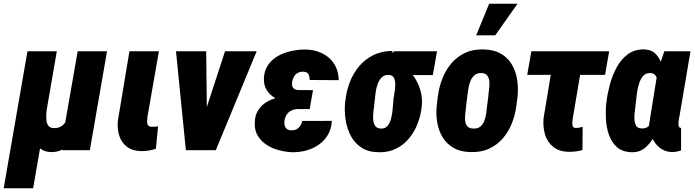

<svg xmlns="http://www.w3.org/2000/svg" viewBox="-47 -802 3712 1025"><path d="M367.7 -528.3H524.4L432.6 0H286.1L298.3 -131.3ZM334 -245.6 391.6 -247.6Q389.2 -211.9 380.1 -167.5Q371.1 -123 352.1 -81.8Q333 -40.5 301.8 -14.6Q270.5 11.2 223.1 9.8Q191.9 8.8 169.2 -7.8Q146.5 -24.4 133.1 -50.8Q119.6 -77.1 117.2 -106.9L126 -225.6H202.6Q201.7 -212.9 200.4 -195.1Q199.2 -177.2 200.9 -159.7Q202.6 -142.1 211.7 -130.4Q220.7 -118.7 239.7 -118.2Q265.6 -117.2 282.5 -129.4Q299.3 -141.6 309.6 -161.4Q319.8 -181.2 325.2 -203.6Q330.6 -226.1 334 -245.6ZM99.6 -528.3H256.3L129.9 203.1H-27.3Z M644 -528.3H801.3L739.7 -175.8Q738.3 -163.6 738.3 -152.1Q738.3 -140.6 743.7 -133.1Q749 -125.5 764.2 -125Q772.9 -124.5 781 -125.5Q789.1 -126.5 796.9 -127.4L785.2 -7.8Q766.6 -1.5 746.8 1.7Q727.1 4.9 707.5 4.9Q660.2 3.9 631.1 -18.1Q602.1 -40 590.1 -75.9Q578.1 -111.8 582 -156.2Z M1020.5 -118.2 1154.3 -528.3H1323.2L1105 0H1006.3ZM1053.7 -528.3 1058.6 -104 1040 0H945.3L892.6 -528.3Z M1499 -287.6 1617.7 -287.1 1606.4 -219.7H1543Q1524.4 -219.2 1509.5 -212.4Q1494.6 -205.6 1485.1 -192.4Q1475.6 -179.2 1472.2 -160.6Q1470.7 -149.4 1471.4 -139.6Q1472.2 -129.9 1476.6 -122.6Q1481 -115.2 1488.8 -110.6Q1496.6 -106 1508.8 -106.4Q1524.9 -106 1536.6 -112.3Q1548.3 -118.7 1555.9 -130.1Q1563.5 -141.6 1566.4 -156.2L1724.6 -156.7Q1722.2 -114.7 1703.9 -83Q1685.5 -51.3 1655.8 -30.3Q1626 -9.3 1589.4 1Q1552.7 11.2 1513.7 10.7Q1479 9.3 1443.1 0.2Q1407.2 -8.8 1377.4 -28.1Q1347.7 -47.4 1329.6 -76.4Q1311.5 -105.5 1313 -146Q1313.5 -184.1 1329.8 -211.2Q1346.2 -238.3 1372.8 -255.1Q1399.4 -272 1432.4 -279.8Q1465.3 -287.6 1499 -287.6ZM1611.8 -252 1511.2 -252.4Q1484.4 -253.4 1457.8 -262Q1431.2 -270.5 1409.2 -286.6Q1387.2 -302.7 1374.3 -325.9Q1361.3 -349.1 1361.8 -379.9Q1362.3 -422.9 1383.1 -453.6Q1403.8 -484.4 1437.3 -503.2Q1470.7 -522 1510 -530Q1549.3 -538.1 1585.9 -537.6Q1623 -536.6 1654.5 -525.1Q1686 -513.7 1710 -492.7Q1733.9 -471.7 1747.3 -441.9Q1760.7 -412.1 1761.2 -374L1606.4 -375Q1606 -388.2 1603 -398.2Q1600.1 -408.2 1592 -413.8Q1584 -419.4 1568.8 -419.4Q1552.7 -418.9 1541 -411.9Q1529.3 -404.8 1522.2 -392.3Q1515.1 -379.9 1512.7 -365.2Q1511.2 -356 1512.2 -347.9Q1513.2 -339.8 1517.3 -334.2Q1521.5 -328.6 1528.1 -325.2Q1534.7 -321.8 1544.4 -321.3L1624 -320.8Z M1795.4 -255.4 1796.9 -265.6Q1802.7 -317.9 1821 -364.7Q1839.4 -411.6 1870.1 -448.2Q1900.9 -484.9 1944.3 -506.8Q1987.8 -528.8 2043.9 -530.3Q2056.6 -513.2 2063.7 -496.8Q2070.8 -480.5 2080.6 -466.1Q2090.3 -451.7 2109.4 -441.9Q2141.1 -424.3 2163.1 -392.3Q2185.1 -360.4 2196.3 -323Q2207.5 -285.6 2205.6 -250.5L2205.1 -239.7Q2200.7 -190.9 2183.8 -145.8Q2167 -100.6 2137.9 -64.7Q2108.9 -28.8 2067.6 -8.3Q2026.4 12.2 1973.1 10.7Q1918.5 9.8 1882.3 -14.2Q1846.2 -38.1 1825.7 -76.9Q1805.2 -115.7 1798.1 -162.4Q1791 -209 1795.4 -255.4ZM1953.6 -266.1 1952.1 -255.9Q1951.7 -242.7 1948.2 -220Q1944.8 -197.3 1944.8 -173.6Q1944.8 -149.9 1953.6 -133.3Q1962.4 -116.7 1985.4 -115.7Q2009.3 -114.3 2022.5 -130.6Q2035.6 -147 2041.5 -171.6Q2047.4 -196.3 2049.3 -220.5Q2051.3 -244.6 2052.7 -259.8L2053.2 -270Q2054.2 -280.3 2058.1 -301.5Q2062 -322.8 2063 -345.5Q2064 -368.2 2057.1 -384.5Q2050.3 -400.9 2029.3 -401.9Q2005.4 -403.3 1991 -388.9Q1976.6 -374.5 1968.8 -352.3Q1960.9 -330.1 1958 -306.4Q1955.1 -282.7 1953.6 -266.1ZM2286.1 -528.3 2263.7 -401.4H2031.2L2053.7 -528.3Z M2284.7 -239.3 2290.5 -288.1Q2297.4 -339.4 2315.4 -384.8Q2333.5 -430.2 2364 -465.3Q2394.5 -500.5 2437.3 -520.3Q2480 -540 2536.6 -538.1Q2589.8 -536.6 2626.2 -515.9Q2662.6 -495.1 2684.1 -460Q2705.6 -424.8 2713.1 -380.6Q2720.7 -336.4 2716.3 -288.6L2710 -238.8Q2703.6 -188.5 2685.3 -142.8Q2667 -97.2 2636.5 -62.3Q2606 -27.3 2563.2 -7.8Q2520.5 11.7 2464.4 9.8Q2411.1 8.8 2374.8 -12.2Q2338.4 -33.2 2316.7 -68.1Q2294.9 -103 2287.4 -147.2Q2279.8 -191.4 2284.7 -239.3ZM2447.8 -288.6 2441.4 -238.8Q2440.9 -225.1 2438 -205.1Q2435.1 -185.1 2435.8 -164.8Q2436.5 -144.5 2445.3 -130.9Q2454.1 -117.2 2476.1 -115.7Q2502 -113.8 2516.6 -125.7Q2531.2 -137.7 2538.6 -157Q2545.9 -176.3 2548.8 -198Q2551.8 -219.7 2553.7 -239.3L2560.1 -289.1Q2560.5 -302.2 2563.5 -322.3Q2566.4 -342.3 2565.7 -362.3Q2564.9 -382.3 2555.9 -396.5Q2546.9 -410.6 2524.4 -412.1Q2501 -413.1 2486.6 -400.9Q2472.2 -388.7 2464.4 -368.9Q2456.5 -349.1 2453.1 -327.6Q2449.7 -306.2 2447.8 -288.6ZM2495.1 -613.3 2564.5 -782.2H2715.8L2596.7 -613.3Z M3205.1 -528.3 3183.1 -402.3H2767.6L2789.6 -528.3ZM2914.1 -528.3H3071.3L3010.7 -169.9Q3009.8 -162.6 3008.5 -150.9Q3007.3 -139.2 3010 -129.6Q3012.7 -120.1 3023.9 -119.1Q3034.2 -118.2 3044.2 -120.4Q3054.2 -122.6 3063.5 -125L3062.5 -1Q3043.9 4.4 3025.1 6.6Q3006.3 8.8 2986.8 8.3Q2936 6.8 2905.3 -18.8Q2874.5 -44.4 2862.5 -84.7Q2850.6 -125 2855 -171.4Z M3189.5 -250 3190.9 -259.8Q3195.8 -301.8 3208.7 -350.3Q3221.7 -398.9 3245.1 -442.4Q3268.6 -485.8 3305.4 -512.9Q3342.3 -540 3394.5 -538.1Q3430.7 -536.6 3451.9 -515.6Q3473.1 -494.6 3484.4 -461.9Q3495.6 -429.2 3499.3 -392.1Q3502.9 -355 3502.4 -320.6Q3502 -286.1 3501 -262.7L3500 -250.5Q3494.1 -217.3 3482.4 -172.6Q3470.7 -127.9 3450.9 -85.7Q3431.2 -43.5 3400.4 -15.9Q3369.6 11.7 3325.7 10.7Q3275.4 9.3 3246.3 -16.8Q3217.3 -43 3203.6 -83Q3189.9 -123 3187.7 -167.5Q3185.5 -211.9 3189.5 -250ZM3348.1 -259.8 3347.2 -250Q3346.2 -237.8 3343 -216.3Q3339.8 -194.8 3339.6 -172.4Q3339.4 -149.9 3347.2 -133.5Q3355 -117.2 3376.5 -116.7Q3399.4 -114.7 3413.6 -126.7Q3427.7 -138.7 3435.8 -157.5Q3443.8 -176.3 3447.8 -197.5Q3451.7 -218.8 3453.6 -235.8L3458 -274.9Q3459.5 -287.1 3462.4 -309.3Q3465.3 -331.5 3464.6 -355Q3463.9 -378.4 3455.3 -394.8Q3446.8 -411.1 3424.8 -412.1Q3399.9 -412.6 3385.7 -395.8Q3371.6 -378.9 3363.8 -353.3Q3356 -327.6 3353 -301.8Q3350.1 -275.9 3348.1 -259.8ZM3499.5 -528.3H3639.2L3580.1 -179.7Q3578.6 -175.8 3577.1 -166.5Q3575.7 -157.2 3575 -146.2Q3574.2 -135.3 3576.9 -127.7Q3579.6 -120.1 3586.9 -119.1Q3587.9 -119.1 3588.1 -119.4Q3588.4 -119.6 3588.9 -120.1V1Q3576.2 5.4 3564.2 7.6Q3552.2 9.8 3539.6 9.8Q3511.2 8.8 3489 -3.9Q3466.8 -16.6 3451.2 -37.6Q3435.5 -58.6 3426.8 -84.2Q3418 -109.9 3418 -136.2L3464.4 -424.3Z"/></svg>

Font: Roboto Condensed Black
Style: Italic
Weight: 900
Italic angle: -12°
Designer: Christian Robertson
Foundry: Google
Version: Version 3.008; 2023